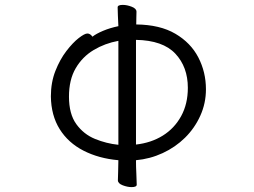

<svg xmlns="http://www.w3.org/2000/svg" viewBox="-20 -745 1040 785"><path d="M464 -90Q384 -97 321.5 -129Q259 -161 224 -217Q189 -273 188 -351Q188 -408 206.5 -455Q225 -502 251.5 -536.5Q278 -571 302 -589.5Q326 -608 337 -608Q349 -608 358 -595Q373 -607 401.5 -619Q430 -631 464 -638Q463 -661 462 -681.5Q461 -702 461 -715Q461 -725 482 -725Q499 -725 518.5 -717.5Q538 -710 538 -697Q538 -689 537.5 -675.5Q537 -662 537 -645Q634 -644 697 -607Q760 -570 791 -510Q822 -450 822 -380Q822 -323 799 -272Q776 -221 736.5 -182Q697 -143 645 -119Q593 -95 536 -90Q536 -61 537.5 -34Q539 -7 539 10Q539 20 518 20Q501 20 481.5 12.5Q462 5 462 -8Q462 -19 463 -42.5Q464 -66 464 -90ZM536 -154Q598 -161 645.5 -190.5Q693 -220 720.5 -270Q748 -320 748 -386Q748 -471 697 -525.5Q646 -580 536 -582ZM464 -578Q409 -568 363 -540.5Q317 -513 289.5 -466Q262 -419 262 -350Q262 -279 292 -237.5Q322 -196 368.5 -177Q415 -158 464 -153Z"/></svg>

Font: Klee One SemiBold
Style: Regular
Weight: 600
Designer: Fontworks Inc.
Foundry: Fontworks Inc.
Version: Version 1.00;January 12, 2022;FontCreator 13.0.0.2683 64-bit